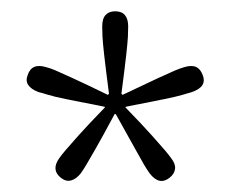

<svg xmlns="http://www.w3.org/2000/svg" viewBox="-20 -758 408 340"><path d="M88 -443Q70 -457 85 -478Q90 -485 96.5 -492.5Q103 -500 118.5 -517.5Q134 -535 166 -568L165 -569Q119 -578 97 -582.5Q75 -587 65.5 -590Q56 -593 48 -595Q35 -600 30 -607.5Q25 -615 29 -625Q36 -647 62 -639Q70 -637 79 -633Q88 -629 109 -619.5Q130 -610 171 -590L173 -592Q167 -638 164.5 -660.5Q162 -683 161.5 -693Q161 -703 161 -711Q161 -725 167 -731.5Q173 -738 184 -738Q207 -738 207 -711Q207 -703 206.5 -693Q206 -683 203.5 -660.5Q201 -638 195 -592L197 -590Q239 -610 259.5 -619.5Q280 -629 289.5 -633Q299 -637 306 -639Q319 -643 327 -639.5Q335 -636 339 -625Q343 -615 338.5 -607.5Q334 -600 320 -595Q313 -593 303 -590Q293 -587 271 -582.5Q249 -578 203 -569L202 -568Q234 -535 249.5 -517.5Q265 -500 271.5 -492.5Q278 -485 283 -478Q291 -468 290 -459Q289 -450 280 -443Q262 -429 245 -451Q240 -458 235 -466.5Q230 -475 219 -495Q208 -515 185 -556H183Q161 -515 149.5 -495Q138 -475 133 -466.5Q128 -458 123 -451Q115 -441 106 -438.5Q97 -436 88 -443Z"/></svg>

Font: Savate ExtraLight
Style: Regular
Weight: 200
Designer: Max Esnée
Foundry: Plomb Type
Version: Version 2.000